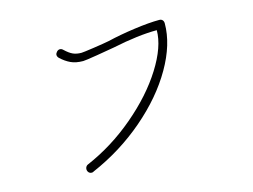

<svg xmlns="http://www.w3.org/2000/svg" viewBox="-85 -805 1171 890"><g transform="rotate(-15 500.0 -359.5)"><path d="M234 -80Q234 -86 237.5 -91.5Q241 -97 246 -99Q372 -153 480.5 -245Q589 -337 652.5 -438Q716 -539 716 -618Q627 -618 503 -592Q476 -587 418 -577.5Q360 -568 350 -568Q315 -568 290.5 -579.5Q266 -591 244 -612Q237 -619 237 -628Q238 -636 244.5 -642.5Q251 -649 259 -649Q267 -649 274 -642Q295 -622 312 -614.5Q329 -607 352 -607Q360 -607 411.5 -614.5Q463 -622 488 -627Q546 -641 618 -651Q690 -661 739 -661Q749 -661 754.5 -655Q760 -649 760 -639Q760 -539 696 -428Q632 -317 518.5 -219.5Q405 -122 264 -61Q260 -58 255 -58Q245 -58 239.5 -64.5Q234 -71 234 -80Z"/></g></svg>

Font: Tsukimi Rounded Light
Style: Regular
Weight: 300
Designer: Takashi Funayama
Foundry: Takashi Funayama
Version: Version 1.032; ttfautohint (v1.8.3)